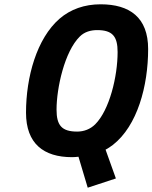

<svg xmlns="http://www.w3.org/2000/svg" viewBox="-20 -722 709 893"><path d="M339 -110C267 -110 243 -139 243 -212C243 -312 280 -482 351 -552C373 -574 402 -582 432 -582C503 -582 527 -553 527 -480C527 -366 489 -210 423 -144C400 -121 370 -110 339 -110ZM315 9C325 9 335 8 345 7L388 151L519 108L471 -26C483 -32 494 -40 505 -48C619 -137 669 -322 669 -494C669 -641 583 -702 448 -702C373 -702 308 -679 257 -635C151 -543 101 -364 101 -198C101 -54 183 9 315 9Z"/></svg>

Font: RazerF5
Style: Bold Italic
Weight: 700
Foundry: Razer Inc.
Version: Version 2